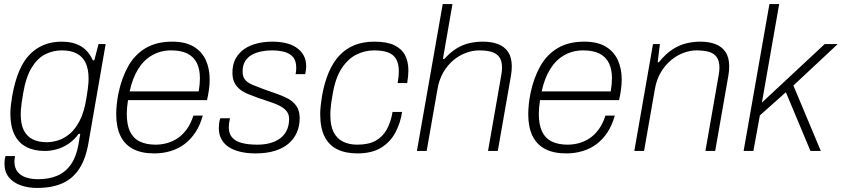

<svg xmlns="http://www.w3.org/2000/svg" viewBox="-20 -743 4143 945"><path d="M162 182Q118 182 81.5 169Q45 156 23.5 129.5Q2 103 2 62Q2 56 3 46Q4 36 7 25H54Q53 32 52 38.5Q51 45 51 51Q51 83 66.5 102.5Q82 122 108.5 130.5Q135 139 167 139Q223 139 263.5 121Q304 103 330 65Q356 27 366 -31Q368 -45 370.5 -58Q373 -71 375 -84H367Q344 -53 316 -34.5Q288 -16 258.5 -8Q229 0 201 0Q147 0 109 -20Q71 -40 51 -81Q31 -122 31 -184Q31 -204 33.5 -225Q36 -246 40 -270Q65 -413 127 -475.5Q189 -538 283 -538Q340 -538 378 -515.5Q416 -493 437 -446H444L465 -526H500L416 -43Q403 36 371.5 85.5Q340 135 288.5 158.5Q237 182 162 182ZM211 -43Q235 -43 264 -51.5Q293 -60 321 -82.5Q349 -105 371.5 -147.5Q394 -190 405 -258Q409 -283 411.5 -300.5Q414 -318 415 -331.5Q416 -345 416 -356Q416 -402 402 -432.5Q388 -463 359 -479Q330 -495 284 -495Q242 -495 204 -476.5Q166 -458 137 -412Q108 -366 94 -284Q89 -255 86.5 -236Q84 -217 83 -204Q82 -191 82 -180Q82 -132 97 -102Q112 -72 140.5 -57.5Q169 -43 211 -43Z M739 12Q676 12 634.5 -10Q593 -32 572.5 -75Q552 -118 552 -180Q552 -206 555 -232.5Q558 -259 563 -284Q579 -360 611 -417Q643 -474 696.5 -506Q750 -538 828 -538Q892 -538 932.5 -514Q973 -490 992.5 -448Q1012 -406 1012 -351Q1012 -328 1008.5 -302.5Q1005 -277 999 -250H610Q607 -231 605.5 -214.5Q604 -198 604 -183Q604 -129 620 -95.5Q636 -62 668 -46.5Q700 -31 746 -31Q774 -31 801.5 -38.5Q829 -46 854 -62.5Q879 -79 899 -106.5Q919 -134 932 -174H978Q965 -127 942 -92Q919 -57 888.5 -34Q858 -11 820 0.5Q782 12 739 12ZM618 -293H958Q961 -311 962.5 -327Q964 -343 964 -358Q964 -402 949 -432.5Q934 -463 903 -479Q872 -495 822 -495Q771 -495 729.5 -471.5Q688 -448 660 -403Q632 -358 618 -293Z M1238 12Q1196 12 1162.5 4Q1129 -4 1105.5 -19.5Q1082 -35 1069.5 -58.5Q1057 -82 1057 -112Q1057 -123 1058.5 -135.5Q1060 -148 1064 -161H1112Q1109 -148 1107.5 -137.5Q1106 -127 1106 -117Q1106 -86 1122 -67Q1138 -48 1169.5 -39.5Q1201 -31 1247 -31Q1282 -31 1310.5 -39Q1339 -47 1359.5 -62.5Q1380 -78 1391.5 -102Q1403 -126 1403 -158Q1403 -181 1390 -196.5Q1377 -212 1355 -223Q1333 -234 1306 -242.5Q1279 -251 1251 -261Q1227 -270 1204 -279Q1181 -288 1163 -301.5Q1145 -315 1134.5 -335Q1124 -355 1124 -386Q1124 -426 1140 -455Q1156 -484 1183.5 -502.5Q1211 -521 1246.5 -529.5Q1282 -538 1321 -538Q1354 -538 1384 -531.5Q1414 -525 1437 -510Q1460 -495 1473.5 -472Q1487 -449 1487 -416Q1487 -407 1485.5 -397.5Q1484 -388 1482 -378H1435Q1437 -387 1437.5 -395Q1438 -403 1438 -410Q1438 -445 1421 -463.5Q1404 -482 1376.5 -488.5Q1349 -495 1318 -495Q1292 -495 1266.5 -490Q1241 -485 1220 -473.5Q1199 -462 1186.5 -441.5Q1174 -421 1174 -391Q1174 -363 1188.5 -348Q1203 -333 1226.5 -324Q1250 -315 1278 -304Q1308 -293 1339 -282.5Q1370 -272 1396.5 -258Q1423 -244 1439 -221Q1455 -198 1455 -161Q1455 -123 1441 -91Q1427 -59 1400 -36Q1373 -13 1332.5 -0.5Q1292 12 1238 12Z M1739 12Q1681 12 1640 -8Q1599 -28 1577.5 -71Q1556 -114 1556 -181Q1556 -201 1558.5 -223.5Q1561 -246 1565 -271Q1577 -338 1598.5 -388Q1620 -438 1652 -471.5Q1684 -505 1726.5 -521.5Q1769 -538 1823 -538Q1885 -538 1921.5 -520Q1958 -502 1974 -470.5Q1990 -439 1990 -396Q1990 -382 1988.5 -366.5Q1987 -351 1984 -334H1937Q1940 -350 1941.5 -364.5Q1943 -379 1943 -392Q1943 -428 1930.5 -451Q1918 -474 1891 -484.5Q1864 -495 1821 -495Q1777 -495 1735.5 -475Q1694 -455 1662.5 -408Q1631 -361 1617 -278Q1612 -250 1609.5 -231Q1607 -212 1606.5 -199Q1606 -186 1606 -175Q1606 -124 1622 -92.5Q1638 -61 1668 -46Q1698 -31 1738 -31Q1794 -31 1829 -50.5Q1864 -70 1884 -106.5Q1904 -143 1912 -192H1959Q1951 -138 1926.5 -91.5Q1902 -45 1856.5 -16.5Q1811 12 1739 12Z M2032 0 2159 -723H2207L2160 -453H2167Q2197 -486 2227 -504.5Q2257 -523 2289.5 -530.5Q2322 -538 2357 -538Q2399 -538 2431 -526Q2463 -514 2481 -487Q2499 -460 2499 -416Q2499 -406 2498 -394.5Q2497 -383 2495 -371L2430 0H2382L2447 -372Q2449 -382 2450 -392Q2451 -402 2451 -410Q2451 -445 2436.5 -463.5Q2422 -482 2396.5 -488.5Q2371 -495 2338 -495Q2307 -495 2274 -483Q2241 -471 2212 -447Q2183 -423 2162 -387Q2141 -351 2133 -303L2080 0Z M2767 12Q2704 12 2662.5 -10Q2621 -32 2600.5 -75Q2580 -118 2580 -180Q2580 -206 2583 -232.5Q2586 -259 2591 -284Q2607 -360 2639 -417Q2671 -474 2724.5 -506Q2778 -538 2856 -538Q2920 -538 2960.5 -514Q3001 -490 3020.5 -448Q3040 -406 3040 -351Q3040 -328 3036.5 -302.5Q3033 -277 3027 -250H2638Q2635 -231 2633.5 -214.5Q2632 -198 2632 -183Q2632 -129 2648 -95.5Q2664 -62 2696 -46.5Q2728 -31 2774 -31Q2802 -31 2829.5 -38.5Q2857 -46 2882 -62.5Q2907 -79 2927 -106.5Q2947 -134 2960 -174H3006Q2993 -127 2970 -92Q2947 -57 2916.5 -34Q2886 -11 2848 0.5Q2810 12 2767 12ZM2646 -293H2986Q2989 -311 2990.5 -327Q2992 -343 2992 -358Q2992 -402 2977 -432.5Q2962 -463 2931 -479Q2900 -495 2850 -495Q2799 -495 2757.5 -471.5Q2716 -448 2688 -403Q2660 -358 2646 -293Z M3102 0 3194 -526H3228L3217 -437H3223Q3257 -479 3291 -500.5Q3325 -522 3359 -530Q3393 -538 3427 -538Q3469 -538 3501 -526Q3533 -514 3551 -487Q3569 -460 3569 -416Q3569 -406 3568 -394.5Q3567 -383 3565 -371L3500 0H3452L3517 -372Q3519 -383 3520 -393Q3521 -403 3521 -410Q3521 -445 3506.5 -463.5Q3492 -482 3466.5 -488.5Q3441 -495 3408 -495Q3377 -495 3344.5 -483Q3312 -471 3283 -447Q3254 -423 3232.5 -387Q3211 -351 3203 -303L3150 0Z M3640 0 3767 -723H3815L3730 -238L4039 -526H4103L3885 -322L4020 0H3969L3848 -289L3720 -175L3688 0Z"/></svg>

Font: Archivo SemiBold Thin
Style: Italic
Weight: 250
Italic angle: -10°
Version: Version 2.001